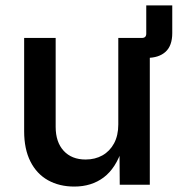

<svg xmlns="http://www.w3.org/2000/svg" viewBox="-20 -687 680 714"><path d="M467.3 -471.7V-545.9H507.8Q523.9 -545.9 523.9 -562V-667H620.6V-564Q620.6 -517.1 595.7 -494.4Q570.8 -471.7 525.9 -471.7ZM256.3 6.8Q200.7 6.8 158.4 -16.8Q116.2 -40.5 93 -86.7Q69.8 -132.8 69.8 -198.7V-545.9H187V-215.3Q187 -158.7 216.8 -126.2Q246.6 -93.8 298.3 -93.8Q333.5 -93.8 360.8 -109.1Q388.2 -124.5 404.1 -153.8Q419.9 -183.1 419.9 -224.1V-545.9H537.1V0H425.3L424.3 -134.3H434.6Q411.1 -61.5 365.7 -27.3Q320.3 6.8 256.3 6.8Z"/></svg>

Font: Inter Cardless
Style: Medium
Weight: 500
Designer: Rasmus Andersson
Foundry: rsms
Version: Version 4.001;git-9221beed3